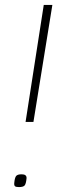

<svg xmlns="http://www.w3.org/2000/svg" viewBox="-20 -760 244 781"><path d="M84 -264 158 -740H193L116 -264ZM38 -16Q40 -37 45.5 -44Q51 -51 68 -51Q89 -51 88 -35Q86 -13 80.5 -6Q75 1 57 1Q45 1 41 -2.5Q37 -6 38 -16Z"/></svg>

Font: Georama ExtraLight
Style: Italic
Weight: 200
Italic angle: -9°
Designer: Jean-Baptiste Levee
Foundry: Production Type
Version: Version 1.000